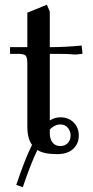

<svg xmlns="http://www.w3.org/2000/svg" viewBox="-20 -636 387 802"><path d="M22 -411.1V-439H94.2V-583L175.8 -616.2L188 -587.9V-439Q251 -439 320.8 -445.8L324.2 -418V-411.1L295.9 -408.2Q266.1 -411.1 219.2 -411.1H188V-132.8Q208.5 -146 231.9 -146Q266.1 -146 287.6 -124.5Q309.1 -103 309.1 -69.8Q309.1 -35.6 285.4 -13.9Q261.7 7.8 219.2 7.8Q161.1 7.8 136.2 -9.8Q107.9 48.8 75.2 146L47.9 136.2Q85.9 23.9 113.8 -30.8Q94.2 -57.1 94.2 -106.9V-371.1Q94.2 -396 87.2 -403.6Q80.1 -411.1 55.2 -411.1ZM188 -80.1Q188 -54.7 199.7 -40.3Q211.4 -25.9 231.9 -25.9Q251.5 -25.9 263.2 -38.6Q274.9 -51.3 274.9 -69.8Q274.9 -88.9 263.2 -102.5Q251.5 -116.2 231.9 -116.2Q209 -116.2 188 -95.2Z"/></svg>

Font: Dihjauti S
Style: Bold
Weight: 700
Designer: T. Christopher White
Version: Version 3.0.0